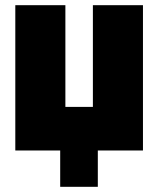

<svg xmlns="http://www.w3.org/2000/svg" viewBox="-20 -580 610 740"><path d="M531 -560V0H357V140H212V0H39V-560H232V-168H338V-560Z"/></svg>

Font: Tektur SemiCondensed ExtraBold
Style: Regular
Weight: 800
Width: 4
Designer: Adam Jagosz
Foundry: Adam Jagosz
Version: Version 1.005;gftools[0.9.30]